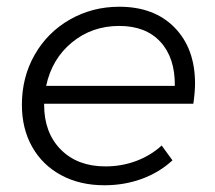

<svg xmlns="http://www.w3.org/2000/svg" viewBox="-20 -547 639 570"><path d="M111 -239V-236Q111 -153 160.5 -103Q210 -53 293 -53Q341 -53 384 -69Q427 -85 460 -115L492 -71Q453 -35 401 -16Q349 3 290 3Q217 3 161.5 -27Q106 -57 75.5 -111Q45 -165 45 -236Q45 -318 83 -384.5Q121 -451 187.5 -489Q254 -527 334 -527Q438 -527 498.5 -465Q559 -403 559 -299Q559 -274 554 -239ZM117 -292H499Q500 -375 456.5 -422.5Q413 -470 334 -470Q253 -470 193.5 -421Q134 -372 117 -292Z"/></svg>

Font: Gontserrat Light
Style: Italic
Weight: 300
Italic angle: -11.3°
Designer: Julieta Ulanovsky
Foundry: Julieta Ulanovsky
Version: Version 6.001